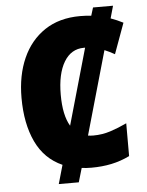

<svg xmlns="http://www.w3.org/2000/svg" viewBox="-57 -806 708 927"><g transform="rotate(-5 297.0 -342.5)"><path d="M526 -760 509 -700Q540 -689 569 -674L515 -526Q503 -533 490.5 -539Q478 -545 466 -550L351 -146Q363 -144 377 -144Q420 -144 460 -157Q500 -170 540 -189V-30Q497 -9 451.5 0.5Q406 10 354 10Q329 10 307 7L287 75H190L216 -16Q130 -54 88.5 -142Q47 -230 47 -355Q47 -464 84 -547Q121 -630 191.5 -677Q262 -724 363 -724Q390 -724 417 -721L429 -760ZM368 -570Q306 -570 271.5 -512.5Q237 -455 237 -354Q237 -254 269 -201L374 -570Q371 -570 368 -570Z"/></g></svg>

Font: Noto Sans SemiCondensed Black
Style: Regular
Weight: 900
Width: 4
Designer: Monotype Design Team
Foundry: Monotype Imaging Inc.
Version: Version 2.013; ttfautohint (v1.8.4.7-5d5b)